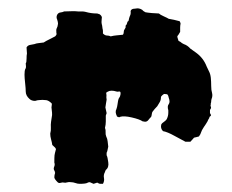

<svg xmlns="http://www.w3.org/2000/svg" viewBox="-20 -444 569 470"><path d="M237 -23Q233 -16 234.5 -8.5Q236 -1 232 6H225Q223 6 218 3Q216 4 213.5 4.5Q211 5 209 6Q207 5 204.5 4Q202 3 200 2Q197 2 195 3Q191 6 175 6Q170 6 164.5 4Q159 2 154 2Q149 1 144 2.5Q139 4 137 3Q133 2 128.5 3.5Q124 5 121 2Q113 -6 113 -10Q113 -13 113.5 -15.5Q114 -18 115 -21Q114 -22 114 -25Q110 -30 112.5 -35.5Q115 -41 113 -46Q113 -60 113.5 -64Q114 -68 117 -79Q116 -82 113.5 -84Q111 -86 108 -89Q107 -96 105 -103Q103 -110 103 -117Q105 -124 104.5 -131.5Q104 -139 105 -146Q107 -160 107.5 -162.5Q108 -165 106 -181Q106 -183 106.5 -185Q107 -187 107 -190Q106 -192 101 -195.5Q96 -199 91 -199Q84 -200 76 -199Q72 -199 66 -197Q57 -197 52 -202Q43 -210 43 -220Q43 -227 41.5 -240.5Q40 -254 40 -261Q40 -266 40.5 -270Q41 -274 43 -277Q44 -280 43.5 -282.5Q43 -285 43 -289Q45 -291 45 -300Q45 -309 46 -313Q46 -316 45.5 -320Q45 -324 45 -328Q48 -333 53.5 -334Q59 -335 64 -336Q69 -338 75 -338.5Q81 -339 87 -340Q93 -344 100.5 -347.5Q108 -351 115 -355Q120 -360 118 -363Q117 -372 119 -375Q121 -378 122 -386Q122 -390 120 -396Q117 -402 120 -408Q123 -413 128 -413.5Q133 -414 137 -416Q145 -416 154 -416.5Q163 -417 171 -416Q176 -416 180.5 -416Q185 -416 189 -415Q196 -413 203 -412Q210 -411 217 -411Q219 -411 221 -410Q223 -409 224 -409Q231 -404 229 -398Q228 -388 229 -385.5Q230 -383 231 -374Q232 -371 232 -368Q232 -365 232 -362Q237 -357 242 -357Q247 -357 251 -355Q259 -357 266 -357.5Q273 -358 281 -359Q283 -362 283 -366Q283 -370 286 -374Q288 -376 287.5 -379Q287 -382 290 -384Q292 -392 293.5 -392Q295 -392 296 -399Q297 -403 298.5 -406Q300 -409 300 -413Q298 -423 312 -423Q320 -425 328 -420Q330 -417 336 -414Q341 -413 352 -412Q363 -411 369 -411Q372 -408 381 -404Q390 -400 393 -398Q399 -397 406 -395.5Q413 -394 420 -392Q420 -391 421 -389.5Q422 -388 422 -386Q421 -381 421 -376.5Q421 -372 421 -366Q416 -357 414.5 -356Q413 -355 417 -344Q423 -341 423.5 -340Q424 -339 430 -336Q439 -333 446 -325Q452 -321 460 -315Q478 -302 486 -281Q488 -276 491.5 -269.5Q495 -263 496 -254Q497 -244 497 -233.5Q497 -223 499 -217Q501 -209 498 -202Q497 -199 497 -196Q497 -193 496 -191Q496 -187 495.5 -186Q495 -185 496 -183Q497 -182 496.5 -180.5Q496 -179 496 -178L494 -175V-167L496 -164V-163Q497 -161 496 -160.5Q495 -160 493 -158Q492 -154 491 -153Q490 -152 488 -147Q484 -140 479 -133Q474 -126 471 -117Q471 -116 469.5 -114Q468 -112 467 -110Q464 -109 461.5 -108.5Q459 -108 455 -107Q454 -106 451.5 -103Q449 -100 446 -97H434Q424 -102 407 -111.5Q390 -121 379 -123Q372 -130 375 -140Q377 -143 381 -145.5Q385 -148 388 -152Q392 -160 392 -168V-174Q389 -184 393 -189Q397 -194 393 -205Q392 -210 390.5 -212Q389 -214 382 -214Q381 -214 377.5 -211Q374 -208 374 -206Q374 -199 371 -194Q368 -189 365 -184Q361 -180 358.5 -177Q356 -174 353 -170Q352 -168 351.5 -164Q351 -160 350 -158Q346 -154 343 -150Q340 -146 335 -146Q333 -146 332 -146.5Q331 -147 329 -147Q322 -152 302.5 -156.5Q283 -161 274 -158Q273 -157 271.5 -157Q270 -157 269 -158Q266 -158 266 -160Q261 -170 265 -177Q267 -183 267.5 -187.5Q268 -192 269 -197Q270 -203 272 -205Q274 -207 275 -213Q276 -221 271.5 -220Q267 -219 265 -220Q261 -221 259 -221.5Q257 -222 253 -222Q248 -222 243.5 -219.5Q239 -217 240 -216Q241 -210 240.5 -208.5Q240 -207 241 -200Q240 -196 239.5 -191Q239 -186 238 -181L241 -167Q239 -161 239 -161Q239 -154 239 -146.5Q239 -139 237 -131Q239 -126 238.5 -120.5Q238 -115 240 -110Q243 -104 243.5 -98Q244 -92 245 -85Q244 -82 243.5 -78Q243 -74 241 -70V-64Q243 -60 243.5 -56Q244 -52 245 -47Q247 -34 239 -28Q237 -24 237 -23Z"/></svg>

Font: Darumadrop One
Style: Regular
Weight: 400
Version: Version 1.000